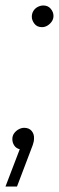

<svg xmlns="http://www.w3.org/2000/svg" viewBox="-44 -537 215 700"><path d="M-24 143 28 7Q15 4 8 -6.5Q1 -17 1 -30Q1 -42 7.5 -51Q14 -60 24 -65.5Q34 -71 44 -71Q62 -71 71.5 -59.5Q81 -48 80 -32Q80 -21 75.5 -8.5Q71 4 67 14L18 143ZM109 -438Q91 -438 81.5 -450.5Q72 -463 72 -476Q72 -488 78 -497.5Q84 -507 94 -512Q104 -517 114 -517Q131 -517 141 -505Q151 -493 151 -479Q151 -468 145 -459Q139 -450 129.5 -444Q120 -438 109 -438Z"/></svg>

Font: MuseoModerno Thin ExtraLight
Style: Italic
Weight: 250
Italic angle: -9°
Version: Version 1.003